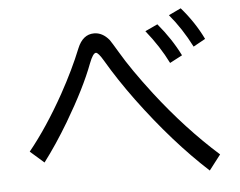

<svg xmlns="http://www.w3.org/2000/svg" viewBox="-53 -835 1104 883"><g transform="rotate(-5 499.5 -393.5)"><path d="M63 -174.8Q147.9 -279.3 230 -426.3Q289.6 -534.2 327.6 -628.9Q353 -690.9 404.8 -690.9Q443.8 -690.9 474.1 -654.3Q481.9 -643.6 512.2 -592.8Q560.1 -511.2 649.9 -394Q785.6 -218.3 934.1 -85.9L880.4 -16.1Q720.2 -163.1 565.9 -371.6Q493.7 -469.7 439.9 -561.5Q416.5 -601.1 405.8 -601.1Q392.1 -601.1 374.5 -555.2Q333.5 -445.8 243.7 -294.4Q185.1 -196.3 126.5 -119.1ZM741.7 -524.9Q702.6 -604 641.1 -680.2L698.7 -707Q760.3 -633.8 799.3 -555.2ZM856 -590.3Q812 -676.8 755.4 -744.1L812 -771Q873.5 -700.2 911.6 -621.1Z"/></g></svg>

Font: UDEV Gothic 35
Style: Regular
Weight: 400
Version: v2.1.0; ttfautohint (v1.8.4.7-5d5b-dirty) -l 6 -r 45 -G 200 